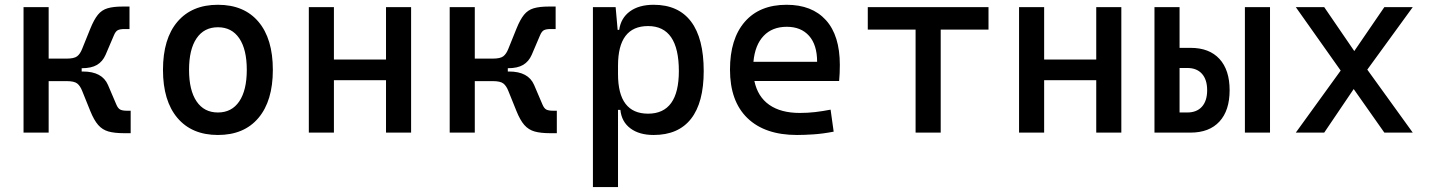

<svg xmlns="http://www.w3.org/2000/svg" viewBox="-20 -547 5899 792"><path d="M77.1 0V-517.6H180.7V-305.2H254.4Q285.6 -305.2 298.1 -314.7Q310.5 -324.2 318.8 -345.2L352.5 -428.7Q367.7 -466.3 383.8 -486.1Q399.9 -505.9 423.8 -512.9Q447.8 -520 485.8 -520H514.2V-427.2H493.2Q475.1 -427.2 465.8 -422.4Q456.5 -417.5 449.7 -400.9L415.5 -320.8Q403.3 -293 380.1 -279.3Q356.9 -265.6 317.4 -265.6H316.9V-252H322.3Q401.4 -252 425.3 -196.8L459.5 -116.7Q466.3 -100.1 475.6 -95.2Q484.9 -90.3 502.9 -90.3H519V2.4H490.7Q452.6 2.4 427.5 -4.6Q402.3 -11.7 385 -31.5Q367.7 -51.3 352.5 -88.9L318.8 -172.4Q310.5 -193.4 298.1 -202.9Q285.6 -212.4 254.4 -212.4H180.7V0Z M878.9 9.8Q771.5 9.8 711.9 -60.5Q652.3 -130.9 652.3 -258.8Q652.3 -387.2 711.9 -457.3Q771.5 -527.3 878.9 -527.3Q986.8 -527.3 1046.1 -457.3Q1105.5 -387.2 1105.5 -258.8Q1105.5 -130.9 1046.1 -60.5Q986.8 9.8 878.9 9.8ZM878.9 -83Q936 -83 967 -128.9Q998 -174.8 998 -258.8Q998 -343.3 967 -388.9Q936 -434.6 878.9 -434.6Q821.8 -434.6 790.8 -388.9Q759.8 -343.3 759.8 -258.8Q759.8 -174.8 790.8 -128.9Q821.8 -83 878.9 -83Z M1572.3 0V-216.3H1357.4V0H1253.9V-517.6H1357.4V-301.3H1572.3V-517.6H1675.8V0Z M1835 0V-517.6H1938.5V-305.2H2012.2Q2043.5 -305.2 2055.9 -314.7Q2068.4 -324.2 2076.7 -345.2L2110.4 -428.7Q2125.5 -466.3 2141.6 -486.1Q2157.7 -505.9 2181.6 -512.9Q2205.6 -520 2243.7 -520H2272V-427.2H2251Q2232.9 -427.2 2223.6 -422.4Q2214.4 -417.5 2207.5 -400.9L2173.3 -320.8Q2161.1 -293 2137.9 -279.3Q2114.7 -265.6 2075.2 -265.6H2074.7V-252H2080.1Q2159.2 -252 2183.1 -196.8L2217.3 -116.7Q2224.1 -100.1 2233.4 -95.2Q2242.7 -90.3 2260.7 -90.3H2276.9V2.4H2248.5Q2210.4 2.4 2185.3 -4.6Q2160.2 -11.7 2142.8 -31.5Q2125.5 -51.3 2110.4 -88.9L2076.7 -172.4Q2068.4 -193.4 2055.9 -202.9Q2043.5 -212.4 2012.2 -212.4H1938.5V0Z M2425.8 224.6V-517.6H2519.5L2527.8 -423.8H2534.2Q2541 -472.7 2578.4 -500Q2615.7 -527.3 2676.3 -527.3Q2778.3 -527.3 2830.6 -458Q2882.8 -388.7 2882.8 -253.9Q2882.8 -124 2830.6 -57.1Q2778.3 9.8 2676.3 9.8Q2616.7 9.8 2580.3 -17.6Q2543.9 -44.9 2539.1 -93.8H2529.3V224.6ZM2529.3 -241.2Q2529.3 -78.1 2653.3 -78.1Q2780.3 -78.1 2780.3 -253.9Q2780.3 -439.5 2653.3 -439.5Q2529.3 -439.5 2529.3 -276.4Z M3267.6 9.8Q3135.3 9.8 3063.2 -59.8Q2991.2 -129.4 2991.2 -259.8Q2991.2 -386.7 3052.2 -457Q3113.3 -527.3 3224.6 -527.3Q3329.6 -527.3 3387 -463.9Q3444.3 -400.4 3444.3 -279.3Q3444.3 -243.7 3441.4 -212.9H3091.8Q3105.5 -147.9 3153.3 -114.5Q3201.2 -81.1 3279.3 -81.1Q3311.5 -81.1 3342.8 -84.7Q3374 -88.4 3406.2 -94.7L3418.9 -3.9Q3373 4.9 3335 7.3Q3296.9 9.8 3267.6 9.8ZM3087.9 -292H3350.6Q3350.6 -361.8 3317.4 -399.2Q3284.2 -436.5 3225.6 -436.5Q3165.5 -436.5 3129.9 -398.9Q3094.2 -361.3 3087.9 -292Z M3756.8 0V-424.8H3559.6V-517.6H4057.6V-424.8H3860.4V0Z M4502 0V-216.3H4287.1V0H4183.6V-517.6H4287.1V-301.3H4502V-517.6H4605.5V0Z M4742.2 0V-517.6H4845.7V-349.6H4891.1Q4968.3 -349.6 5010.3 -304Q5052.2 -258.3 5052.2 -174.8Q5052.2 -91.3 5010.3 -45.7Q4968.3 0 4891.1 0ZM5115.2 0V-517.6H5218.8V0ZM4845.7 -83H4877.4Q4916.5 -83 4938 -106.9Q4959.5 -130.9 4959.5 -174.8Q4959.5 -218.8 4938 -242.7Q4916.5 -266.6 4877.4 -266.6H4845.7Z M5325.2 0 5510.3 -255.9 5325.2 -517.6H5442.4L5566.4 -336.4L5690.4 -517.6H5807.6L5620.1 -259.8L5807.6 0H5690.4L5564 -179.7L5442.4 0Z"/></svg>

Font: Cascadia Code NF
Style: Regular
Weight: 400
Monospace: yes
Designer: Aaron Bell
Foundry: Saja Typeworks
Version: Version 2404.023; ttfautohint (v1.8.4)